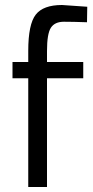

<svg xmlns="http://www.w3.org/2000/svg" viewBox="-20 -748 371 768"><path d="M168 -435V0H93V-435H30V-500H93V-545Q93 -651 123 -689.5Q153 -728 228 -728L329 -721L328 -659Q272 -661 235.5 -661Q199 -661 183.5 -637Q168 -613 168 -544V-500H313V-435Z"/></svg>

Font: Titillium Web[RUS by Daymarius]
Style: Regular
Weight: 400
Designer: Cyrillization by Daymarius
Foundry: Cyrillization by Daymarius
Version: Version 1.002 September 11, 2018